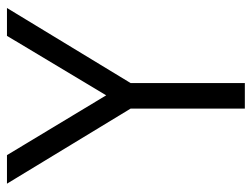

<svg xmlns="http://www.w3.org/2000/svg" viewBox="-108 -632 740 565"><g transform="rotate(-90 262.5 -350.0)"><path d="M4 -700 225 -336V0H300V-336L521 -700H439L264 -408L88 -700Z"/></g></svg>

Font: Mint Spirit
Style: Regular
Weight: 400
Designer: HARENDAL Hirwen
Foundry: Arkandis Digital Foundry.
Version: Version 1.004;FFEdit